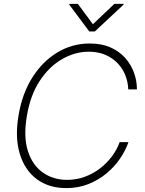

<svg xmlns="http://www.w3.org/2000/svg" viewBox="-20 -962 749 992"><path d="M322.8 9.8Q231.4 9.8 169.4 -36.9Q107.4 -83.5 82 -168Q56.6 -252.4 75.7 -365.2Q94.2 -477.5 146.7 -561Q199.2 -644.5 276.1 -690.9Q353 -737.3 443.4 -737.3Q504.9 -737.3 550.3 -717.3Q595.7 -697.3 626.2 -663.3Q656.7 -629.4 672.1 -586.9Q687.5 -544.4 687.5 -500H642.6Q641.6 -536.6 628.2 -571.5Q614.7 -606.4 588.9 -634Q563 -661.6 525.4 -678.2Q487.8 -694.8 438.5 -694.8Q367.2 -694.8 300.3 -656.2Q233.4 -617.7 184.8 -543.5Q136.2 -469.2 118.7 -361.8Q100.6 -254.4 124.3 -181.2Q147.9 -107.9 201.7 -70.3Q255.4 -32.7 326.2 -32.7Q376 -32.7 419.4 -49.1Q462.9 -65.4 498.3 -93Q533.7 -120.6 559.3 -155.5Q585 -190.4 598.1 -227.5H643.6Q628.4 -183.1 599.1 -140.9Q569.8 -98.6 528.6 -64.7Q487.3 -30.8 435.5 -10.5Q383.8 9.8 322.8 9.8ZM382.3 -941.9 460 -836.9 570.8 -941.9H619.1L618.2 -938L469.7 -799.3H441.4L337.9 -938L338.9 -941.9Z"/></svg>

Font: Inter Tight ExtraLight
Style: Italic
Weight: 250
Italic angle: -9.39999°
Designer: Rasmus Andersson
Foundry: rsms
Version: Version 3.004